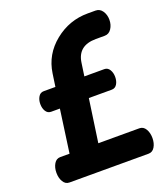

<svg xmlns="http://www.w3.org/2000/svg" viewBox="-140 -867 845 966"><g transform="rotate(-20 282.5 -384.0)"><path d="M489 -136Q510 -136 522 -116Q534 -96 534 -68Q534 -40 522 -20Q510 0 489 0H65Q44 0 32 -20Q20 -40 20 -68Q20 -96 32 -116Q44 -136 65 -136H115L147 -366H100Q82 -366 72 -382Q62 -398 62 -421Q62 -443 72 -459.5Q82 -476 100 -476H163L173 -545Q187 -642 265 -705Q343 -768 442 -768H484Q507 -768 520.5 -748Q534 -728 534 -701Q534 -674 520.5 -653.5Q507 -633 484 -633H437Q340 -633 328 -545L318 -476H425Q443 -476 453 -459.5Q463 -443 463 -421Q463 -398 453 -382Q443 -366 425 -366H302L269 -136Z"/></g></svg>

Font: Dosis
Style: ExtraBold
Weight: 800
Designer: EdgarTolentino, PabloImpallari, IginoMarini
Foundry: EdgarTolentino, PabloImpallari, IginoMarini
Version: Version 1.007